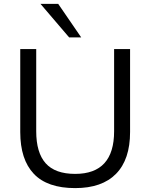

<svg xmlns="http://www.w3.org/2000/svg" viewBox="-20 -957 770 986"><path d="M84 0ZM366 9Q223 9 153.5 -64.5Q84 -138 84 -279V-705H166V-283Q166 -173 214.5 -118.5Q263 -64 366 -64Q566 -64 566 -283V-705H648V-279Q648 -138 576 -64.5Q504 9 366 9ZM335 -765 188 -937H279L397 -765Z"/></svg>

Font: Winston
Style: Regular
Weight: 400
Designer: Original fonts by Vernon Adams / Changes by Cristiano Sobral
Foundry: Original fonts by Vernon Adams / Changes by Cristiano Sobral
Version: Version 2.503;July 17, 2020;FontCreator 13.0.0.2655 64-bit